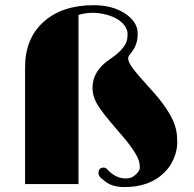

<svg xmlns="http://www.w3.org/2000/svg" viewBox="-20 -720 757 751"><path d="M287.1 -661.6V0H78.1V-457Q78.1 -570.3 151.4 -635.3Q223.6 -699.7 346.7 -699.7Q418.9 -699.7 468.8 -667.5Q518.6 -634.8 518.6 -587.9Q518.6 -543.9 493.2 -513.7L487.3 -505.9Q481.4 -498.5 481.4 -491.5Q481.4 -484.4 485.6 -475.3Q489.7 -466.3 499.5 -452.9Q509.3 -439.5 525.4 -420.9L564.9 -376.5Q654.3 -280.3 668.9 -212.4Q673.3 -190.4 673.3 -161.9Q673.3 -133.3 660.2 -100.8Q647 -68.4 621.1 -43.5Q564 11.7 467.3 11.7Q417 11.7 389.2 -12.2Q385.3 -15.6 380.9 -18.8Q376.5 -22 373 -25.4Q365.2 -34.2 365.2 -43Q365.2 -64.5 385.3 -64.5Q392.1 -64.5 397.5 -59.6L409.7 -47.4Q438.5 -22 471.2 -22Q492.2 -22 504.4 -31.7Q526.9 -49.3 526.9 -64.7Q526.9 -80.1 522.7 -92.8Q518.6 -105.5 508.8 -121.1Q490.2 -152.3 450.2 -198.2Q410.2 -244.1 389.6 -270.3Q369.1 -296.4 358.4 -315.4Q341.8 -345.2 341.8 -376Q341.8 -442.9 409.7 -488.3Q470.2 -528.8 477.1 -565.4Q479 -576.2 479 -588.6Q479 -601.1 469.7 -616.2Q460.4 -631.3 442.1 -643.3Q423.8 -655.3 396.5 -662.6Q369.1 -669.9 341.8 -669.9Q314.5 -669.9 287.1 -661.6Z"/></svg>

Font: Limelight
Style: Regular
Weight: 400
Designer: Nicole Fally
Foundry: Nicole Fally
Version: Version 1.002